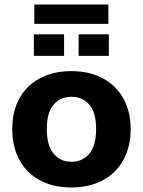

<svg xmlns="http://www.w3.org/2000/svg" viewBox="-20 -814 629 845"><path d="M294 11Q215 11 156.5 -20Q98 -51 66 -109Q34 -167 34 -246Q34 -325 66 -382Q98 -439 156.5 -470Q215 -501 294 -501Q373 -501 431.5 -470Q490 -439 522.5 -381.5Q555 -324 555 -246Q555 -167 522.5 -109Q490 -51 431.5 -20Q373 11 294 11ZM294 -102Q343 -102 373 -137.5Q403 -173 403 -246Q403 -319 373 -353.5Q343 -388 294 -388Q246 -388 216 -353.5Q186 -319 186 -246Q186 -173 216 -137.5Q246 -102 294 -102ZM131 -709V-794H457V-709ZM129 -568V-663H262V-568ZM326 -568V-663H459V-568Z"/></svg>

Font: Nunito Sans 12pt ExtraBold
Style: Regular
Weight: 800
Designer: Vernon Adams
Foundry: Vernon Adams
Version: Version 3.101;gftools[0.9.27]